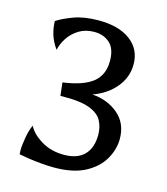

<svg xmlns="http://www.w3.org/2000/svg" viewBox="-93 -657 641 737"><g transform="rotate(15 227.5 -289.0)"><path d="M189 6Q165 6 137.5 3.5Q110 1 86.5 -2.5Q63 -6 49 -9Q49 -13 48.5 -15Q48 -17 48 -24Q48 -44 53.5 -76Q59 -108 69 -128Q83 -99 122 -75Q161 -51 213 -51Q266 -51 293.5 -79Q321 -107 321 -159Q321 -190 307.5 -215Q294 -240 255.5 -254Q217 -268 142 -266L136 -318Q216 -329 253.5 -358.5Q291 -388 291 -444Q291 -493 266.5 -515Q242 -537 205 -537Q170 -537 144 -521Q118 -505 102.5 -481Q87 -457 82 -433Q63 -459 55 -486Q47 -513 47 -538Q69 -553 110.5 -568.5Q152 -584 210 -584Q290 -584 336 -549.5Q382 -515 382 -455Q382 -404 348.5 -363.5Q315 -323 259 -303Q320 -299 362.5 -263Q405 -227 405 -165Q405 -124 382.5 -84.5Q360 -45 312.5 -19.5Q265 6 189 6Z"/></g></svg>

Font: Maname
Style: Regular
Weight: 400
Designer: Pathum Egodawatta
Foundry: mooniak
Version: Version 1.000; ttfautohint (v1.8.4.7-5d5b)